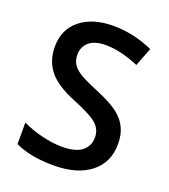

<svg xmlns="http://www.w3.org/2000/svg" viewBox="-135 -822 819 929"><g transform="rotate(20 275.0 -357.0)"><path d="M505.9 -193.8Q505.9 -98.6 437 -44.4Q368.2 9.8 247.1 9.8Q126 9.8 48.8 -27.8V-138.2Q97.7 -115.2 152.6 -102.1Q207.5 -88.9 254.9 -88.9Q324.2 -88.9 357.2 -115.2Q390.1 -141.6 390.1 -186Q390.1 -226.1 359.9 -253.9Q329.6 -281.7 234.9 -319.8Q137.2 -359.4 97.2 -410.2Q57.1 -460.9 57.1 -532.2Q57.1 -621.6 120.6 -672.9Q184.1 -724.1 291 -724.1Q393.6 -724.1 495.1 -679.2L458 -584Q362.8 -624 288.1 -624Q231.4 -624 202.1 -599.4Q172.9 -574.7 172.9 -534.2Q172.9 -506.3 184.6 -486.6Q196.3 -466.8 223.1 -449.2Q250 -431.6 319.8 -402.8Q398.4 -370.1 435.1 -341.8Q471.7 -313.5 488.8 -277.8Q505.9 -242.2 505.9 -193.8Z"/></g></svg>

Font: f1_44652          
Style: Regular
Weight: 600
Foundry: Ascender Corporation
Version: Version 1.10